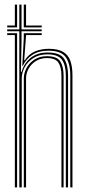

<svg xmlns="http://www.w3.org/2000/svg" viewBox="-20 -820 394 840"><path d="M64.5 0V-683.2H11.5V-691.5H64.5V-800H74.2V-691.5H162.5V-683.2H74.2V-636.5L71.5 -505.2H74.2Q84.8 -543.2 114.2 -566.9Q143.8 -590.5 189 -590.2Q242 -590.2 259.9 -563.8Q277.8 -537.2 277.8 -489.8V0H268V-489.5Q268 -534.5 251.1 -558.4Q234.2 -582.2 187.2 -582.2Q151.8 -582.2 126.8 -566.6Q101.8 -551 88.5 -526.8Q75.2 -502.5 75.2 -476.5V0ZM45 0V-666.5H11.5V-674.8H54.8V0ZM84.2 0V-476.5Q84.2 -500.5 96.2 -522.8Q108.2 -545 131 -559.6Q153.8 -574.2 185.5 -574.2Q229.2 -574.2 243.8 -551.2Q258.2 -528.2 258.2 -489V0H248.8V-489Q248.8 -525.8 235.6 -545.9Q222.5 -566 185 -566Q158.2 -566 137.8 -553.4Q117.2 -540.8 105.6 -520.4Q94 -500 94 -476.8V0ZM287.5 0V-490Q287.5 -542.2 267.4 -570.2Q247.2 -598.2 191 -598.2Q149.8 -598.2 121.8 -580.2Q93.8 -562.2 79.8 -531.8H77.5L84 -652.2V-674.8H162.5V-666.5H94V-664.5L85.8 -556H88Q105.2 -583 132.6 -594.8Q160 -606.5 192.8 -606.5Q233.5 -606.5 256.1 -593Q278.8 -579.5 287.9 -553.6Q297 -527.8 297 -490.5V0ZM11.5 -700V-708.2H45V-800H54.8V-700ZM84 -700V-800H94V-708.2H162.5V-700Z"/></svg>

Font: Big Shoulders Inline Text ExtraLight
Style: Regular
Weight: 250
Version: Version 2.002